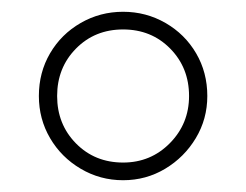

<svg xmlns="http://www.w3.org/2000/svg" viewBox="-20 -668 418 326"><path d="M46 -505Q46 -545 65 -577.5Q84 -610 117 -629Q150 -648 189 -648Q228 -648 261 -629Q294 -610 313 -577.5Q332 -545 332 -505Q332 -466 312.5 -433.5Q293 -401 260.5 -381.5Q228 -362 189 -362Q150 -362 117 -381.5Q84 -401 65 -433.5Q46 -466 46 -505ZM301 -505Q301 -553 269 -585.5Q237 -618 189 -618Q141 -618 109 -585.5Q77 -553 77 -505Q77 -457 109 -424.5Q141 -392 189 -392Q236 -392 268.5 -425Q301 -458 301 -505Z"/></svg>

Font: Montserrat Ace
Style: Light
Weight: 300
Designer: Julieta Ulanovsky
Foundry: Julieta Ulanovsky
Version: Version 1